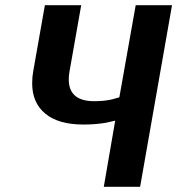

<svg xmlns="http://www.w3.org/2000/svg" viewBox="-20 -720 683 740"><path d="M424 -255 389 -247Q349 -240 302 -240Q205 -240 154.5 -282Q104 -324 104 -399Q104 -424 108 -445L153 -700H293L248 -445Q245 -429 245 -414Q245 -330 343 -330Q382 -330 412 -337L440 -345L503 -700H643L520 0H380Z"/></svg>

Font: Scada
Style: Bold Italic
Weight: 700
Italic angle: -10°
Version: Version 4.000